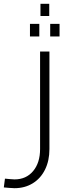

<svg xmlns="http://www.w3.org/2000/svg" viewBox="-76 -770 356 1006"><path d="M0 216Q-13 216 -27.5 214.5Q-42 213 -56 212L-50 166Q-36 167 -23 168.5Q-10 170 0 170Q61 170 97.5 126.5Q134 83 134 11V-500H183V11Q183 72 160 118.5Q137 165 95.5 190.5Q54 216 0 216ZM136 -686V-750H182V-686ZM81 -579V-645H130V-579ZM187 -579V-645H236V-579Z"/></svg>

Font: Cairo Play Light
Style: Regular
Weight: 300
Version: Version 3.119